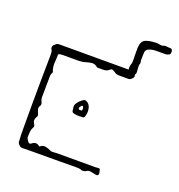

<svg xmlns="http://www.w3.org/2000/svg" viewBox="-112 -685 731 784"><g transform="rotate(20 253.5 -293.5)"><path d="M326 3Q322 -1 301.5 -1Q281 -1 231 -0.5Q181 0 87 0Q81 0 75.5 0.5Q70 1 64 0Q60 0 53.5 -6.5Q47 -13 47 -18Q47 -22 46 -33.5Q45 -45 45 -79Q45 -113 45 -183Q45 -221 45.5 -273.5Q46 -326 47 -393Q47 -400 46.5 -407.5Q46 -415 41 -422Q40 -423 40.5 -428Q41 -433 43 -436Q50 -442 53.5 -445.5Q57 -449 67 -449H367Q364 -461 370 -476Q372 -480 371.5 -495Q371 -510 371 -515V-547Q373 -575 389.5 -582Q406 -589 431 -590Q441 -591 451.5 -588.5Q462 -586 469 -590Q473 -592 482.5 -590.5Q492 -589 495 -590Q507 -590 507 -577Q507 -564 501 -564Q495 -559 479 -559.5Q463 -560 445 -559.5Q427 -559 414 -553Q401 -547 402 -530Q402 -525 401.5 -513.5Q401 -502 402 -497Q404 -491 402.5 -488Q401 -485 400.5 -478.5Q400 -472 402 -452Q403 -447 400 -442Q397 -437 400 -431L399 -429Q398 -424 391.5 -418.5Q385 -413 379 -413H337Q328 -413 320 -418Q306 -428 301 -426Q296 -424 290 -418.5Q284 -413 266 -413H243Q231 -424 218.5 -423Q206 -422 192 -417.5Q178 -413 161 -413H97Q91 -413 85.5 -412.5Q80 -412 75 -409Q75 -390 73.5 -374.5Q72 -359 77 -340Q78 -337 79.5 -335Q81 -333 78 -329Q74 -322 74 -313Q74 -287 73.5 -266.5Q73 -246 73 -220Q73 -213 78 -203Q83 -193 78 -186Q72 -179 75 -169Q78 -159 81 -153Q85 -145 80 -138Q75 -131 75 -120Q77 -113 81.5 -106Q86 -99 81 -92Q77 -86 75.5 -75.5Q74 -65 74 -49Q74 -44 81.5 -33.5Q89 -23 96 -29Q106 -37 114 -37Q122 -37 132 -29Q143 -39 155.5 -37Q168 -35 181 -28Q187 -26 194 -27Q201 -28 208 -28H376Q381 -28 388 -29Q395 -30 396 -24Q399 -14 399 -9Q399 2 389 0.5Q379 -1 366.5 -4Q354 -7 345 0Q343 2 335.5 3Q328 4 326 3ZM258 -202Q254 -202 243 -201.5Q232 -201 222 -203Q212 -205 210 -210Q209 -218 207.5 -228Q206 -238 214 -248Q218 -255 230 -264.5Q242 -274 249 -269Q269 -260 269 -229Q269 -222 266.5 -212Q264 -202 258 -202ZM243 -226Q245 -226 245.5 -229Q246 -232 246 -234Q246 -242 242 -245Q240 -247 236.5 -243.5Q233 -240 232 -238Q230 -236 230 -233.5Q230 -231 230 -228Q231 -226 236.5 -226Q242 -226 243 -226Z"/></g></svg>

Font: Sankofa Display
Style: Regular
Weight: 400
Designer: Batsirai Madzonga
Foundry: Batsirai Madzonga
Version: Version 1.000; ttfautohint (v1.8.4.7-5d5b)